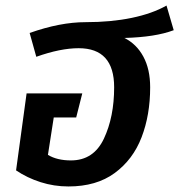

<svg xmlns="http://www.w3.org/2000/svg" viewBox="-20 -658 647 693"><path d="M522 -343Q522 -243 491 -162.5Q460 -82 394 -33.5Q328 15 227 15Q175 15 126.5 -0.5Q78 -16 38 -43L76 -321H277L255 -234H174L153 -99Q186 -79 236 -79Q318 -79 355 -157.5Q392 -236 392 -343Q392 -484 264 -484Q198 -484 111 -453L87 -539Q197 -578 289 -578Q381 -578 455.5 -593.5Q530 -609 581 -638L607 -549Q541 -524 429 -521Q473 -499 497.5 -453.5Q522 -408 522 -343Z"/></svg>

Font: FiraGO Medium
Style: Italic
Weight: 500
Italic angle: -8°
Designer: bBox Type GmbH
Foundry: bBox Type GmbH
Version: Version 1.001